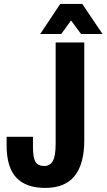

<svg xmlns="http://www.w3.org/2000/svg" viewBox="-20 -921 527 950"><path d="M12.7 -202.1Q12.7 -93.3 60.5 -42.2Q108.4 8.8 204.1 8.8Q302.2 8.8 349.6 -50.8Q397 -110.4 397 -226.6V-710.9H255.4V-211.9Q255.4 -149.4 241.5 -124.5Q227.5 -99.6 199.2 -99.6Q168 -99.6 155.5 -120.4Q143.1 -141.1 143.1 -193.8V-244.1H12.7ZM387.2 -901.4H277.8L179.2 -752.9H283.2L331.5 -819.8L380.9 -752.9H487.3Z"/></svg>

Font: Roboto Flex Super Cond Bold
Style: Regular
Weight: 700
Width: 3
Designer: Berlow after Robertson
Foundry: Google
Version: Version 3.000